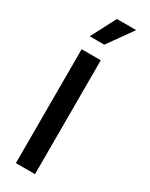

<svg xmlns="http://www.w3.org/2000/svg" viewBox="-254 -1048 857 1095"><g transform="rotate(30 174.5 -500.0)"><path d="M161 -1000H288L172 -837H76ZM73 0V-750H199V0Z"/></g></svg>

Font: Oakes Grotesk
Style: Bold
Weight: 600
Designer: Samuel Oakes
Foundry: Samuel Oakes
Version: Version 1.000;PS 001.000;hotconv 1.0.88;makeotf.lib2.5.64775